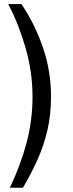

<svg xmlns="http://www.w3.org/2000/svg" viewBox="-20 -780 349 924"><path d="M27.5 123.5Q80.5 11.5 108.5 -95.2Q136.5 -202 136.5 -314.5Q136.5 -433 103.5 -548.2Q70.5 -663.5 19.5 -760.5H83Q146 -668 185.8 -553.8Q225.5 -439.5 225.5 -315.5Q225.5 -230.5 209 -157Q192.5 -83.5 162 -15Q131.5 53.5 90.5 123.5Z"/></svg>

Font: Public Sans Thin
Style: Regular
Weight: 400
Version: Version 2.001